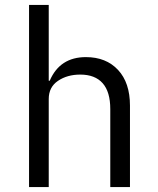

<svg xmlns="http://www.w3.org/2000/svg" viewBox="-20 -760 640 780"><path d="M98 -740H178V-432H182Q223 -528 329 -528Q411 -528 459.5 -476Q508 -424 508 -331V0H428V-317Q428 -387 397 -422Q366 -457 306 -457Q253 -457 215.5 -431.5Q178 -406 178 -358V0H98Z"/></svg>

Font: iA Writer Duo S
Style: Regular
Weight: 400
Designer: Mike Abbink, Paul van der Laan, Pieter van Rosmalen, Oliver Reichenstein
Foundry: Bold Monday and Information Architects Inc.
Version: Version 2.000